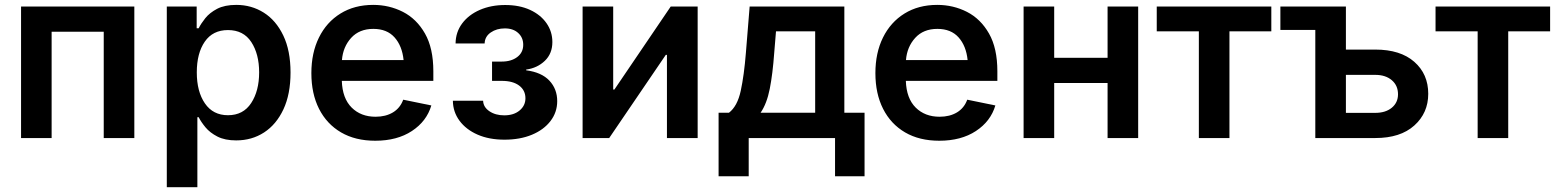

<svg xmlns="http://www.w3.org/2000/svg" viewBox="-20 -573 6464 797"><path d="M537.6 -545.9V0H410.6V-441.4H194.3V0H67.4V-545.9Z M672.4 204.1V-545.9H796.4V-455.6H804.7Q814 -474.6 832 -497.3Q850.1 -520 881.3 -536.4Q912.6 -552.7 960.9 -552.7Q1023.9 -552.7 1075 -520.5Q1126 -488.3 1156 -425.5Q1186 -362.8 1186 -272Q1186 -182.1 1156.5 -119.1Q1127 -56.2 1076.2 -23.2Q1025.4 9.8 960.4 9.8Q913.6 9.8 882.6 -6.1Q851.6 -22 833 -44.4Q814.5 -66.9 804.7 -86.4H799.3V204.1ZM926.3 -94.7Q989.7 -94.7 1022.7 -145.3Q1055.7 -195.8 1055.7 -272.5Q1055.7 -348.6 1023.2 -398.4Q990.7 -448.2 926.3 -448.2Q863.3 -448.2 830.1 -400.1Q796.9 -352.1 796.9 -272.5Q796.9 -192.9 830.6 -143.8Q864.3 -94.7 926.3 -94.7Z M1537.6 11.2Q1455.1 11.2 1395.8 -23.4Q1336.4 -58.1 1304.4 -121.1Q1272.5 -184.1 1272.5 -269.5Q1272.5 -353.5 1304 -417.2Q1335.4 -481 1393.3 -516.8Q1451.2 -552.7 1529.3 -552.7Q1595.7 -552.7 1652.6 -523.7Q1709.5 -494.6 1744.1 -433.8Q1778.8 -373 1778.8 -277.3V-237.3H1398.9Q1401.4 -164.6 1439.7 -126.5Q1478 -88.4 1539.1 -88.4Q1581.1 -88.4 1611.1 -106.4Q1641.1 -124.5 1653.8 -159.2L1770.5 -135.3Q1751 -69.3 1689.7 -29.1Q1628.4 11.2 1537.6 11.2ZM1399.4 -323.7H1655.3Q1649.4 -382.3 1617.9 -417.7Q1586.4 -453.1 1529.8 -453.1Q1471.7 -453.1 1437.7 -415.8Q1403.8 -378.4 1399.4 -323.7Z M2074.2 6.8Q2010.3 6.8 1962.4 -14.2Q1914.6 -35.2 1887.5 -71.8Q1860.4 -108.4 1859.9 -154.8H1985.4Q1986.3 -128.4 2011.5 -111.3Q2036.6 -94.2 2073.2 -94.2Q2112.8 -94.2 2137 -114.5Q2161.1 -134.8 2161.1 -165Q2161.1 -198.2 2135 -217.8Q2108.9 -237.3 2063 -237.3H2022.5V-317.4H2063Q2102.1 -317.4 2127 -336.2Q2151.9 -355 2151.9 -387.2Q2151.9 -417 2131.1 -436Q2110.4 -455.1 2075.7 -455.1Q2041.5 -455.1 2017.1 -438.2Q1992.7 -421.4 1991.7 -392.6H1871.1Q1871.6 -439.5 1898.4 -475.6Q1925.3 -511.7 1971.9 -532Q2018.6 -552.2 2077.1 -552.2Q2136.2 -552.2 2180.2 -532Q2224.1 -511.7 2248.5 -476.8Q2272.9 -441.9 2272.9 -398.4Q2272.9 -350.6 2241.7 -320.6Q2210.4 -290.5 2164.1 -284.2V-281.2Q2228 -272.9 2260.5 -238.3Q2293 -203.6 2293 -153.3Q2293 -106.9 2265.1 -70.6Q2237.3 -34.2 2188 -13.7Q2138.7 6.8 2074.2 6.8Z M2876 0H2748.5V-345.2H2743.7L2508.8 0H2398.4V-545.9H2525.4V-201.2H2530.3L2764.2 -545.9H2876Z M2962.9 158.7V-105H3005.9Q3041 -131.8 3054.9 -196.3Q3068.8 -260.7 3076.2 -353.5L3091.8 -545.9H3484.9V-105H3568.8V158.7H3446.3V0H3087.9V158.7ZM3137.2 -105H3363.8V-442.9H3201.2L3193.8 -353.5Q3187.5 -266.1 3175.3 -204.3Q3163.1 -142.6 3137.2 -105Z M3878.9 11.2Q3796.4 11.2 3737.1 -23.4Q3677.7 -58.1 3645.8 -121.1Q3613.8 -184.1 3613.8 -269.5Q3613.8 -353.5 3645.3 -417.2Q3676.8 -481 3734.6 -516.8Q3792.5 -552.7 3870.6 -552.7Q3937 -552.7 3993.9 -523.7Q4050.8 -494.6 4085.4 -433.8Q4120.1 -373 4120.1 -277.3V-237.3H3740.2Q3742.7 -164.6 3781 -126.5Q3819.3 -88.4 3880.4 -88.4Q3922.4 -88.4 3952.4 -106.4Q3982.4 -124.5 3995.1 -159.2L4111.8 -135.3Q4092.3 -69.3 4031 -29.1Q3969.7 11.2 3878.9 11.2ZM3740.7 -323.7H3996.6Q3990.7 -382.3 3959.2 -417.7Q3927.7 -453.1 3871.1 -453.1Q3813 -453.1 3779.1 -415.8Q3745.1 -378.4 3740.7 -323.7Z M4356 -545.9V-333H4577.6V-545.9H4704.6V0H4577.6V-228.5H4356V0H4229V-545.9Z M4956.5 0V-442.9H4781.7V-545.9H5257.3V-442.9H5083.5V0Z M5294.9 -448.7V-545.9H5566.9V-367.2H5689Q5793 -367.2 5850.8 -316.4Q5908.7 -265.6 5908.7 -183.6Q5908.7 -104 5850.8 -52Q5793 0 5689 0H5439.9V-448.7ZM5566.9 -262.2V-104.5H5689Q5731.4 -104.5 5757.3 -125.7Q5783.2 -147 5783.2 -181.6Q5783.2 -218.3 5757.3 -240.2Q5731.4 -262.2 5689 -262.2Z M6113.8 0V-442.9H5939V-545.9H6414.6V-442.9H6240.7V0Z"/></svg>

Font: Inter SemiBold
Style: Regular
Weight: 600
Designer: Rasmus Andersson
Foundry: rsms
Version: Version 4.001;git-9221beed3